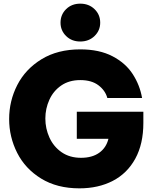

<svg xmlns="http://www.w3.org/2000/svg" viewBox="-20 -1020 835 1050"><path d="M311 -896Q311 -940 341.5 -970Q372 -1000 419 -1000Q466 -1000 497 -970Q528 -940 528 -896Q528 -853 497 -823Q466 -793 419 -793Q372 -793 341.5 -823Q311 -853 311 -896ZM400 -409H764V-348Q764 -233 720 -152.5Q676 -72 597 -31Q518 10 414 10Q292 10 205 -43.5Q118 -97 74 -184Q30 -271 30 -369Q30 -468 74.5 -555Q119 -642 207 -696Q295 -750 419 -750Q523 -750 595 -712.5Q667 -675 706 -614.5Q745 -554 757 -484H567Q556 -525 518.5 -553.5Q481 -582 419 -582Q358 -582 315 -552.5Q272 -523 250 -474.5Q228 -426 228 -372Q228 -317 250.5 -267.5Q273 -218 317 -187.5Q361 -157 423 -157Q484 -157 522.5 -184.5Q561 -212 573 -261H400Z"/></svg>

Font: Be Vietnam Black
Style: Regular
Weight: 900
Designer: Lam Bao; Tony Le; Vietanh Nguyen
Foundry: Yellow Type Foundry
Version: Version 5.000